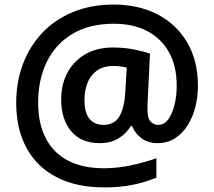

<svg xmlns="http://www.w3.org/2000/svg" viewBox="-20 -738 938 841"><path d="M847 -362Q847 -315 836 -270.5Q825 -226 802.5 -190Q780 -154 747 -132.5Q714 -111 670 -111Q628 -111 599 -133Q570 -155 559 -186H553Q534 -154 500 -132.5Q466 -111 418 -111Q335 -111 291.5 -163.5Q248 -216 248 -302Q248 -368 275 -419Q302 -470 353 -500Q404 -530 476 -530Q522 -530 566 -521.5Q610 -513 637 -503L627 -299Q626 -286 626 -276Q626 -266 626 -259Q626 -219 640 -205Q654 -191 673 -191Q699 -191 716.5 -214.5Q734 -238 744 -277Q754 -316 754 -363Q754 -449 720 -509.5Q686 -570 624.5 -602Q563 -634 479 -634Q371 -634 297 -589.5Q223 -545 185 -467Q147 -389 147 -288Q147 -198 180 -133.5Q213 -69 277 -35Q341 -1 435 -1Q494 -1 554.5 -14Q615 -27 665 -45V40Q618 60 561 71.5Q504 83 438 83Q316 83 229.5 39Q143 -5 97 -88.5Q51 -172 51 -287Q51 -379 80.5 -457.5Q110 -536 165.5 -594.5Q221 -653 300 -685.5Q379 -718 478 -718Q587 -718 670 -675Q753 -632 800 -552Q847 -472 847 -362ZM350 -301Q350 -243 372.5 -217Q395 -191 432 -191Q482 -191 503.5 -229Q525 -267 529 -336L535 -442Q523 -445 508 -447Q493 -449 477 -449Q432 -449 403.5 -428Q375 -407 362.5 -373Q350 -339 350 -301Z"/></svg>

Font: Noto Sans Syriac Eastern SemiBold
Style: Regular
Weight: 600
Designer: Patrick Giasson and the Monotype Design Team
Foundry: Monotype Imaging Inc.
Version: Version 3.001